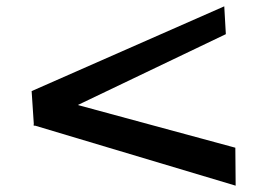

<svg xmlns="http://www.w3.org/2000/svg" viewBox="-20 -624 845 607"><path d="M90 -227 87 -226V-228L85 -229L87 -230L80 -336L689 -604L694 -516L226 -292L724 -157L725 -37Z"/></svg>

Font: OpenDyslexic
Style: Regular
Weight: 400
Designer: Abbie Gonzalez
Version: Version 0.920;hotconv 1.0.109;makeotfexe 2.5.65596